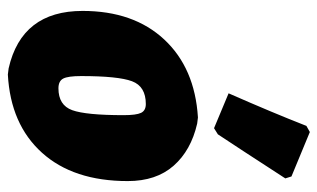

<svg xmlns="http://www.w3.org/2000/svg" viewBox="-184 -632 828 501"><g transform="rotate(90 230.5 -382.0)"><path d="M309 -767 325 -776 441 -728 446 -712Q363 -584 331 -536L315 -526L224 -564Q275 -680 309 -767ZM287 -484 303 -482Q373 -466 413 -420.5Q453 -375 453 -301Q453 -159 379 -77Q305 5 175 12L159 10Q9 -24 9 -183Q9 -316 83.5 -396Q158 -476 287 -484ZM252 -348Q206 -348 192.5 -312Q179 -276 179 -179Q179 -145 185.5 -132.5Q192 -120 211 -120Q255 -120 268 -156Q281 -192 281 -290Q281 -323 275 -335.5Q269 -348 252 -348Z"/></g></svg>

Font: Alegreya Sans Black
Style: Italic
Weight: 900
Italic angle: -7°
Designer: Juan Pablo del Peral
Foundry: Huerta Tipografica
Version: Version 2.007